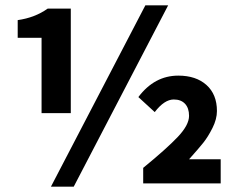

<svg xmlns="http://www.w3.org/2000/svg" viewBox="-20 -684 886 716"><path d="M135 -262V-543H46V-609Q110 -618 158 -652H244V-262ZM170 12 522 -664H607L255 12ZM514 0V-58Q602 -130 643.5 -174Q685 -218 685 -252Q685 -281 670 -297Q655 -313 628 -313Q593 -313 557 -266L496 -322Q556 -402 645 -402Q711 -402 750 -367Q789 -332 789 -270Q789 -240 772.5 -207Q756 -174 738 -151.5Q720 -129 685 -90H803V0Z"/></svg>

Font: Toshiba Sans
Style: Bold
Weight: 700
Designer: Paul D. Hunt
Foundry: Toshiba Corporation
Version: Version 2.020;PS 2.0;hotconv 1.0.86;makeotf.lib2.5.63406